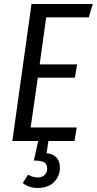

<svg xmlns="http://www.w3.org/2000/svg" viewBox="-20 -708 486 964"><path d="M425.8 -621.1H211.9L179.2 -384.8H367.2L356 -317.9H169.9L133.8 -67.9H365.2L354 0H223.1L213.9 61Q247.6 64.5 264.2 83.7Q280.8 103 280.8 133.8Q280.8 175.8 251.5 205.8Q222.2 235.8 168.9 235.8Q124.5 235.8 94.2 210.9L121.1 168.9Q145 183.1 168.9 183.1Q190.4 183.1 203.6 171.1Q216.8 159.2 216.8 138.2Q216.8 116.2 202.4 107.2Q188 98.1 149.9 98.1L171.9 0H42L138.2 -688H445.8Z"/></svg>

Font: Fira Sans Compressed Book
Style: Italic
Weight: 350
Width: 3
Italic angle: -8°
Designer: Carrois Corporate & Edenspiekermann AG
Foundry: Carrois Corporate GbR & Edenspiekermann AG
Version: Version 4.203;PS 004.203;hotconv 1.0.88;makeotf.lib2.5.64775